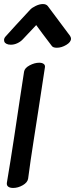

<svg xmlns="http://www.w3.org/2000/svg" viewBox="-26 -963 371 949"><path d="M163 -414Q157 -374 140.5 -269.5Q124 -165 113 -80Q110 -61 86.5 -47.5Q63 -34 39 -34Q23 -34 14.5 -40.5Q6 -47 8 -60Q25 -160 44.5 -288.5Q64 -417 72 -472L93 -609Q96 -627 120.5 -640Q145 -653 168 -653Q182 -653 190 -647Q198 -641 196 -630ZM186 -943Q203 -943 211 -932L320 -786Q325 -778 325 -772Q325 -755 301.5 -741Q278 -727 255 -727Q236 -727 230 -736Q178 -804 153 -839L87 -769Q76 -757 60 -749.5Q44 -742 28 -742Q20 -742 16 -743Q-6 -748 -6 -765Q-6 -774 1 -782Q41 -827 123 -915Q132 -925 151 -934Q170 -943 186 -943Z"/></svg>

Font: Sedgwick Ave
Style: Regular
Weight: 400
Designer: Kevin Burke, Pedro Vergani
Foundry: Google, Inc.
Version: Version 1.000